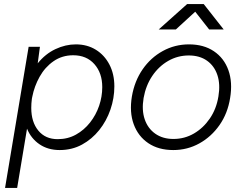

<svg xmlns="http://www.w3.org/2000/svg" viewBox="-20 -732 1207 952"><path d="M5 200 122 -500H178L167 -418Q205 -465 255 -488.5Q305 -512 356 -512Q412 -512 455 -485.5Q498 -459 522.5 -412Q547 -365 547 -304Q547 -245 527.5 -188.5Q508 -132 472 -87Q436 -42 386.5 -15Q337 12 276 12Q218 12 176 -16.5Q134 -45 114 -94L65 200ZM343 -458Q288 -458 245.5 -428.5Q203 -399 176.5 -351.5Q150 -304 140 -252L138 -242Q135 -219 135 -197Q135 -127 170 -84.5Q205 -42 266 -42Q316 -42 356.5 -64.5Q397 -87 426.5 -124.5Q456 -162 471.5 -207.5Q487 -253 487 -300Q487 -370 448 -414Q409 -458 343 -458Z M839 12Q766 12 715.5 -22Q665 -56 643 -116Q621 -176 634 -254Q647 -330 687 -388Q727 -446 787 -479Q847 -512 917 -512Q990 -512 1040.5 -478Q1091 -444 1112.5 -384Q1134 -324 1121 -246Q1109 -170 1068.5 -112Q1028 -54 968.5 -21Q909 12 839 12ZM840 -43Q895 -43 941.5 -70Q988 -97 1020.5 -144.5Q1053 -192 1063 -254Q1073 -314 1058 -359.5Q1043 -405 1006.5 -431Q970 -457 916 -457Q861 -457 814 -430Q767 -403 735 -355.5Q703 -308 692 -246Q682 -186 697.5 -140.5Q713 -95 750 -69Q787 -43 840 -43ZM767 -586 908 -712H990L1089 -586H1017L948 -674L852 -586Z"/></svg>

Font: Figtree Light
Style: Italic
Weight: 300
Italic angle: -9.5°
Foundry: Erik Kennedy
Version: Version 2.001; ttfautohint (v1.8.4.7-5d5b);gftools[0.9.27]